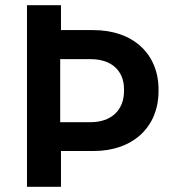

<svg xmlns="http://www.w3.org/2000/svg" viewBox="-20 -720 667 740"><path d="M84 0H215V-138H341C492 -138 591 -230 591 -369V-375C591 -513 492 -604 340 -604H215V-700H84ZM212 -249V-492H330C409 -492 458 -448 458 -376V-370C458 -295 409 -249 328 -249Z"/></svg>

Font: Fixel Display SemiBold
Style: Regular
Weight: 600
Designer: AlfaBravo + MacPaw
Foundry: Kyrylo Tkachov, Marchela Mozhyna, Serhii Makarenko, Maria Weinstein, Zakhar Kryvoshyya
Version: Version 1.211